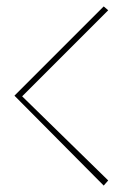

<svg xmlns="http://www.w3.org/2000/svg" viewBox="-20 -657 390 598"><path d="M25 -359 303 -79 317 -95 49 -357 317 -625 303 -637Z"/></svg>

Font: Advent Pro Thin
Style: Regular
Weight: 250
Version: Version 3.000